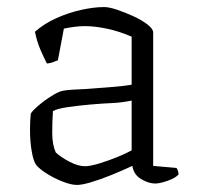

<svg xmlns="http://www.w3.org/2000/svg" viewBox="-20 -520 566 544"><path d="M198 4Q182 4 157.5 -5.5Q133 -15 112 -28.5Q91 -42 83 -52Q75 -62 70 -90.5Q65 -119 65 -152Q65 -164 65.5 -175Q66 -186 67 -196Q67 -200 77 -210Q87 -220 102 -231.5Q117 -243 132.5 -252Q148 -261 159 -263Q170 -265 187 -266Q204 -267 226 -268Q253 -270 291.5 -273Q330 -276 353 -280V-416Q319 -431 284 -438.5Q249 -446 220 -446Q206 -446 191 -444Q176 -442 161 -439L144 -349Q140 -348 132 -344.5Q124 -341 113 -340Q105 -355 95 -378Q85 -401 79 -430Q105 -453 139.5 -468.5Q174 -484 210 -492Q246 -500 275 -500Q289 -500 311.5 -492.5Q334 -485 358 -474Q382 -463 398 -450.5Q414 -438 414 -428V-50L480 -44Q482 -42 484 -36.5Q486 -31 486 -26Q478 -16 455.5 -8Q433 0 420 0Q401 0 380 -12.5Q359 -25 355 -50Q325 -36 294 -23.5Q263 -11 237.5 -3.5Q212 4 198 4ZM221 -49Q235 -49 260 -56.5Q285 -64 311 -74.5Q337 -85 353 -94V-235Q323 -229 298 -228Q273 -227 238 -224Q203 -221 172 -216.5Q141 -212 130 -205Q128 -177 128 -143.5Q128 -110 138 -88Q152 -75 176.5 -62Q201 -49 221 -49Z"/></svg>

Font: Texturina Thin
Style: Regular
Weight: 100
Designer: Guillermo Torres Carreño
Foundry: Omnibus-Type
Version: Version 1.002; ttfautohint (v1.8.3)